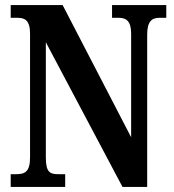

<svg xmlns="http://www.w3.org/2000/svg" viewBox="-20 -734 685 754"><path d="M22 0H236V-50H208C176 -50 160 -58 160 -116V-568L461 0H558V-598C558 -651 577 -664 606 -664H633V-714H420V-664H447C474 -664 495 -653 495 -602V-195L226 -714H22V-664H49C76 -664 98 -656 98 -602V-116C98 -58 77 -50 43 -50H22Z"/></svg>

Font: Noto Serif Devanagari ExtraCondensed
Style: Bold
Weight: 700
Width: 2
Designer: Universal Thirst, Indian Type Foundry and the Monotype Design Team
Foundry: Monotype Imaging Inc.
Version: Version 2.004